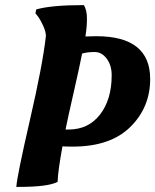

<svg xmlns="http://www.w3.org/2000/svg" viewBox="-20 -730 609 753"><path d="M315 -587 358 -588Q569 -588 569 -420Q569 -309 491 -232Q413 -155 265 -155Q239 -155 225 -156Q207 -58 206 -17Q170 3 54 3H44Q47 -41 97.5 -260Q148 -479 160 -589Q160 -605 150 -627.5Q140 -650 130 -664L119 -678L122 -693Q181 -710 309 -710Q321 -690 321 -657Q321 -624 315 -587ZM302 -520Q293 -473 269.5 -370Q246 -267 237 -222H249Q327 -222 372.5 -281Q418 -340 418 -435Q418 -474 398.5 -500Q379 -526 351 -526Q323 -526 302 -520Z"/></svg>

Font: Oleo Script Swash Caps
Style: Regular
Weight: 400
Designer: Soytutype
Foundry: Soytutype
Version: Version 1.002